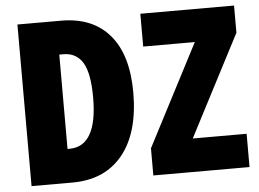

<svg xmlns="http://www.w3.org/2000/svg" viewBox="-51 -780 1141 845"><g transform="rotate(-5 519.5 -357.0)"><path d="M248 -714H55V0H236Q379 0 458 -97Q537 -194 537 -372Q537 -538 462 -626Q387 -714 248 -714ZM1018 -147H780L1012 -594V-714H598V-569H826L593 -120V0H1018ZM235 -149H227V-566H245Q302 -566 330.5 -519.5Q359 -473 359 -365Q359 -149 235 -149Z"/></g></svg>

Font: Noto Sans Display Condensed Black
Style: Regular
Weight: 900
Width: 3
Designer: Monotype Design team
Foundry: Monotype Imaging Inc.
Version: 1.000